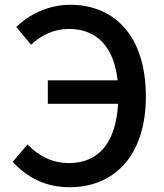

<svg xmlns="http://www.w3.org/2000/svg" viewBox="-20 -770 686 803"><path d="M110 -583C153 -623 206 -649 268 -649C384 -649 456 -576 472 -434H180V-336H474C464 -168 389 -88 269 -88C197 -88 142 -118 95 -166L33 -93C96 -25 173 13 272 13C453 13 590 -114 590 -366C590 -620 459 -750 273 -750C180 -750 97 -706 48 -657Z"/></svg>

Font: Source Han Sans KR Medium
Style: Regular
Weight: 500
Designer: Ryoko NISHIZUKA (kana & ideographs); Paul D. Hunt (Latin, Greek & Cyrillic); Wenlong ZHANG (bopomofo); Sandoll Communica
Foundry: Adobe Systems Incorporated
Version: Version 1.001;PS 1.001;hotconv 1.0.78;makeotf.lib2.5.61930